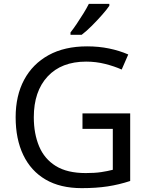

<svg xmlns="http://www.w3.org/2000/svg" viewBox="-20 -964 768 994"><path d="M407 -377H654V-27Q596 -8 537 1Q478 10 403 10Q292 10 216 -34.5Q140 -79 100.5 -161.5Q61 -244 61 -357Q61 -469 105 -551Q149 -633 231.5 -678.5Q314 -724 431 -724Q491 -724 544.5 -713Q598 -702 644 -682L610 -604Q572 -621 524.5 -633Q477 -645 426 -645Q298 -645 226.5 -568Q155 -491 155 -357Q155 -272 182.5 -206.5Q210 -141 269 -104.5Q328 -68 424 -68Q471 -68 504 -73Q537 -78 564 -85V-297H407ZM546 -934Q534 -916 509 -887.5Q484 -859 455.5 -830.5Q427 -802 403 -784H345V-796Q360 -815 377.5 -841Q395 -867 412 -894.5Q429 -922 440 -944H546Z"/></svg>

Font: TSCustom
Style: Regular
Weight: 400
Designer: Monotype Design Team
Foundry: Monotype Imaging Inc.
Version: Version 2.004; ttfautohint (v1.8.3) -l 8 -r 50 -G 200 -x 14 